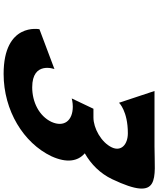

<svg xmlns="http://www.w3.org/2000/svg" viewBox="75 -958 897 1088"><g transform="rotate(90 524.0 -413.5)"><path d="M561.8 -639C561.8 -639 608.6 -689 734.4 -689C798.6 -689 839.8 -651 814.6 -598C786.1 -538 705.9 -494 645.4 -494H595.8L537.3 -371C537.3 -371 559.5 -377 583.7 -377C663.6 -377 702.3 -327 670.2 -256C636.9 -186 557.8 -147 474.3 -147C324.3 -147 370.9 -273 370.9 -273L145.1 -188C145.1 -188 104.6 15 398.5 15C606.2 15 789.8 -98 865 -256C904.7 -343 893.6 -406 848.2 -445C909.8 -480 962.5 -532 994.9 -600C1127.5 -879 992.4 -840 808.7 -840H495.1Z"/></g></svg>

Font: Hussar
Style: BdSuprExtOblFive
Weight: 700
Foundry: Cannot Into Space Fonts
Version: Version 2.00